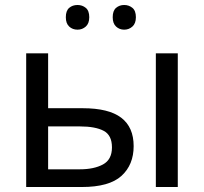

<svg xmlns="http://www.w3.org/2000/svg" viewBox="-20 -750 818 770"><path d="M85 0V-536H173V-316H312Q416 -316 466 -278Q516 -240 516 -164Q516 -89 467 -44.5Q418 0 308 0ZM605 0V-536H693V0ZM173 -71H300Q357 -71 393 -90.5Q429 -110 429 -159Q429 -208 395.5 -225.5Q362 -243 301 -243H173ZM244 -681Q244 -707 257.5 -718.5Q271 -730 291 -730Q310 -730 324 -718.5Q338 -707 338 -681Q338 -656 324 -643.5Q310 -631 291 -631Q271 -631 257.5 -643.5Q244 -656 244 -681ZM432 -681Q432 -707 445.5 -718.5Q459 -730 478 -730Q497 -730 511 -718.5Q525 -707 525 -681Q525 -656 511 -643.5Q497 -631 478 -631Q459 -631 445.5 -643.5Q432 -656 432 -681Z"/></svg>

Font: Noto Sans
Style: Regular
Weight: 400
Designer: Monotype Design Team
Foundry: Monotype Imaging Inc.
Version: Version 1.902